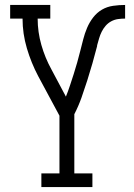

<svg xmlns="http://www.w3.org/2000/svg" viewBox="-20 -755 540 775"><path d="M147 0V-55H220V-288L134 -448Q106 -501 88.5 -560Q71 -619 71 -680H21V-735H183V-680H132Q132 -626 147 -573.5Q162 -521 188 -474L246 -365Q255 -387 262.5 -410Q270 -433 277.5 -456Q285 -479 291.5 -502.5Q298 -526 304 -549.5Q310 -573 316 -596.5Q322 -620 331.5 -642.5Q341 -665 356 -684.5Q371 -704 391.5 -716Q412 -728 436.5 -731.5Q461 -735 485 -735V-680Q471 -680 456.5 -678Q442 -676 429 -669Q416 -662 406.5 -651Q397 -640 390.5 -627Q384 -614 380 -600Q376 -586 372 -572V-569Q363 -534 353 -499Q343 -464 332 -429.5Q321 -395 309 -361Q297 -327 280 -294V-55H353V0Z"/></svg>

Font: Iosevka Curly Slab Light
Style: Regular
Weight: 300
Monospace: yes
Designer: Belleve Invis
Foundry: Belleve Invis
Version: Version 22.1.2; ttfautohint (v1.8.4)